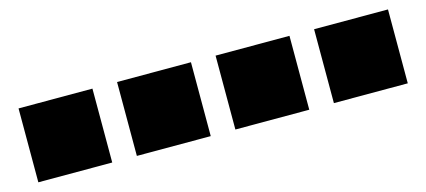

<svg xmlns="http://www.w3.org/2000/svg" viewBox="-36 -706 1672 753"><g transform="rotate(-15 800.0 -330.0)"><path d="M50 -180H350V-480H50Z M450 -180H750V-480H450Z M850 -180H1150V-480H850Z M1250 -180H1550V-480H1250Z"/></g></svg>

Font: text-security-square
Style: Regular
Weight: 400
Monospace: yes
Foundry: Oskari Noppa
Version: Version 3.000;hotconv 1.0.118;makeotfexe 2.5.65603